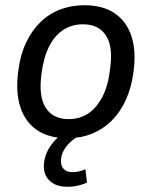

<svg xmlns="http://www.w3.org/2000/svg" viewBox="-20 -520 580 735"><path d="M238 9Q168 9 122.5 -21.5Q77 -52 58 -109.5Q39 -167 50 -248Q57 -308 79 -355Q101 -402 134 -434.5Q167 -467 210 -483.5Q253 -500 303 -500Q373 -500 418.5 -469.5Q464 -439 483 -382Q502 -325 491 -244Q483 -184 461.5 -137Q440 -90 407 -57.5Q374 -25 331.5 -8Q289 9 238 9ZM243 -64Q285 -64 317.5 -85.5Q350 -107 372 -149.5Q394 -192 401 -253Q414 -340 386 -383.5Q358 -427 298 -427Q256 -427 223 -406Q190 -385 168.5 -343Q147 -301 139 -239Q127 -151 155 -107.5Q183 -64 243 -64ZM238 195Q192 195 167.5 169.5Q143 144 149 100Q155 59 184.5 24Q214 -11 260 -34L285 0Q267 8 251.5 22Q236 36 226 52.5Q216 69 214 87Q211 113 223 126Q235 139 257 139Q269 139 281 136.5Q293 134 307 128L313 179Q297 186 278.5 190.5Q260 195 238 195Z"/></svg>

Font: Nunito Sans 10pt SemiCondensed Medium
Style: Italic
Weight: 500
Width: 4
Italic angle: -9°
Designer: Vernon Adams
Foundry: Vernon Adams
Version: Version 3.101;gftools[0.9.27]